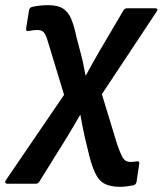

<svg xmlns="http://www.w3.org/2000/svg" viewBox="-67 -524 627 741"><path d="M395.8 197Q357.8 197 334.9 184.2Q312.1 171.4 297.6 138.1Q283.1 104.7 269.8 45L260.2 5.2Q255.9 -14.4 251.6 -35.6Q247.3 -56.7 243.4 -80H242Q228.4 -56.7 216.3 -36.1Q204.2 -15.4 189.6 8.6L85.3 176.3Q80.6 185 70.6 185H-38.4Q-45.1 185 -46.6 180.8Q-48.1 176.6 -44.1 171L180.3 -158L118.2 -362.3Q113.2 -380.9 107.7 -390.7Q102.3 -400.6 95.4 -404.4Q88.6 -408.2 78.3 -408.2Q69 -408.2 62 -407.4Q55 -406.5 44.3 -404.5Q31.6 -402.2 34 -415.2L45 -484.7Q46.4 -490.3 49.2 -493.2Q52 -496 57.1 -497.4Q70.1 -500.4 85.7 -502.2Q101.3 -504.1 118.4 -504.1Q155.8 -504.1 176.1 -491.1Q196.5 -478 208 -450.6Q219.5 -423.2 228.4 -379.5L241.6 -329.8Q247.6 -308.3 253.1 -283.3Q258.5 -258.3 263.1 -233H264.5Q278.1 -258 291.5 -282.3Q304.9 -306.6 317.9 -328.5L408.9 -483Q413.3 -492.1 424 -492.1H531Q546.3 -492.1 536.6 -478L326.2 -160.4L385.7 34.8Q395.6 62.6 402.8 77.1Q409.9 91.5 418.2 96.3Q426.5 101.1 438.2 101.1Q442.2 101.1 447.7 100.5Q453.2 99.8 460.2 98.8Q472.6 96.4 470.2 109.5L459.8 178.6Q458.8 183.6 455.6 186.8Q452.5 190 446.8 191.3Q433.7 194 421.1 195.5Q408.5 197 395.8 197Z"/></svg>

Font: Sofia Sans Hairline
Style: Italic
Weight: 1
Italic angle: -9°
Designer: Botio Nikoltchev, Ani Petrova
Foundry: lettersoup
Version: Version 4.102